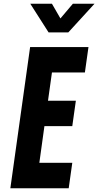

<svg xmlns="http://www.w3.org/2000/svg" viewBox="-20 -1000 522 1020"><path d="M450 -750 431 -615H256L235 -465H383L364 -330H216L189 -135H364L345 0H35L140 -750ZM238 -828 141 -980H256L301 -902L367 -980H482L343 -828Z"/></svg>

Font: Mohave Light
Style: Bold Italic
Weight: 700
Italic angle: -8°
Version: Version 2.003